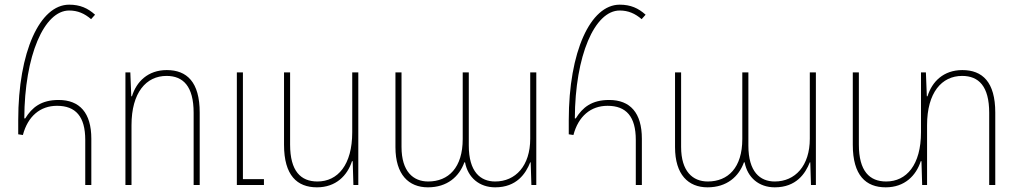

<svg xmlns="http://www.w3.org/2000/svg" viewBox="-20 -792 4359 822"><path d="M345 0H371V-198C371 -309 321 -364 231 -364C156 -364 117 -332 88 -285H84C85 -554 169 -747 276 -747C313 -747 342 -734 370 -710L387 -729C356 -757 323 -772 276 -772C151 -772 58 -571 58 -277V-217L78 -214C99 -294 152 -339 224 -339C304 -339 345 -293 345 -193Z M517 0H543V-256C543 -396 606 -467 693 -467C764 -467 809 -423 809 -309V0H835V-310C835 -441 780 -492 694 -492C613 -492 564 -442 545 -380H542L538 -482H517ZM994 0H1110V-25H1020V-482H994Z M1514 -482H1488V-226C1488 -86 1426 -15 1339 -15C1268 -15 1222 -59 1222 -173V-482H1196V-172C1196 -41 1252 10 1337 10C1418 10 1467 -40 1487 -102H1490L1493 0H1514Z M1812 10C1895 10 1946 -36 1968 -97H1971C1983 -32 2032 10 2100 10C2192 10 2231 -49 2250 -97H2252L2255 0H2276V-482H2250V-198C2250 -82 2187 -15 2100 -15C2037 -15 1987 -56 1987 -169V-482H1961V-197C1961 -74 1900 -15 1813 -15C1749 -15 1699 -58 1699 -163V-482H1673V-162C1673 -44 1730 10 1812 10Z M2702 0H2728V-198C2728 -309 2678 -364 2588 -364C2513 -364 2474 -332 2445 -285H2441C2442 -554 2526 -747 2633 -747C2670 -747 2699 -734 2727 -710L2744 -729C2713 -757 2680 -772 2633 -772C2508 -772 2415 -571 2415 -277V-217L2435 -214C2456 -294 2509 -339 2581 -339C2661 -339 2702 -293 2702 -193Z M3009 10C3092 10 3143 -36 3165 -97H3168C3180 -32 3229 10 3297 10C3389 10 3428 -49 3447 -97H3449L3452 0H3473V-482H3447V-198C3447 -82 3384 -15 3297 -15C3234 -15 3184 -56 3184 -169V-482H3158V-197C3158 -74 3097 -15 3010 -15C2946 -15 2896 -58 2896 -163V-482H2870V-162C2870 -44 2927 10 3009 10Z M4100 -492C4019 -492 3970 -442 3951 -380H3948L3944 -482H3923V-226C3923 -86 3861 -15 3774 -15C3703 -15 3657 -59 3657 -173V-482H3631V-172C3631 -41 3687 10 3772 10C3853 10 3902 -40 3922 -102H3925L3928 0H3949V-256C3949 -396 4012 -467 4099 -467C4170 -467 4215 -423 4215 -309V0H4241V-310C4241 -441 4186 -492 4100 -492Z"/></svg>

Font: Noto Sans Armenian SemiCondensed Thin
Style: Regular
Weight: 100
Width: 4
Designer: Monotype Design Team
Foundry: Monotype Imaging Inc.
Version: Version 2.008